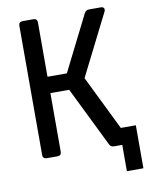

<svg xmlns="http://www.w3.org/2000/svg" viewBox="-94 -799 788 1007"><g transform="rotate(-10 300.0 -295.0)"><path d="M98 0Q76 0 76 -21V-709Q76 -730 98 -730H154Q175 -730 175 -709V-420H278L426 -715Q434 -730 451 -730H513Q525 -730 529.5 -723Q534 -716 529 -705L365 -379L507 -89H587V140H499V0H456Q438 0 431 -15L275 -333H175V-21Q175 0 154 0Z"/></g></svg>

Font: Pitagon Sans Mono Medium
Style: Regular
Weight: 500
Monospace: yes
Designer: Travis Tran
Foundry: Pitagon
Version: Version 1.001; ttfautohint (v1.8.4.7-5d5b);gftools[0.9.26]